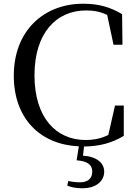

<svg xmlns="http://www.w3.org/2000/svg" viewBox="-20 -769 734 1030"><path d="M391 91C450 95 475 116 475 151C475 187 453 209 409 209C390 209 369 207 346 202L341 227C361 235 386 241 421 241C498 241 539 201 539 152C539 106 500 71 425 66L431 17C512 16 579 -1 644 -40V-203H597L561 -45C523 -26 483 -18 439 -18C281 -18 165 -138 165 -365C165 -591 281 -713 442 -713C484 -713 519 -706 555 -689L589 -529H637L635 -693C571 -731 510 -749 426 -749C215 -749 54 -604 54 -363C54 -131 198 7 403 16Z"/></svg>

Font: Noto Serif HK Medium
Style: Regular
Weight: 500
Designer: Ryoko NISHIZUKA 西塚涼子 (kana & ideographs); Frank Grießhammer (Latin, Greek & Cyrillic); Wenlong ZHANG 张文龙 (bopomofo); San
Foundry: Adobe
Version: Version 2.001;hotconv 1.1.0;makeotfexe 2.6.0